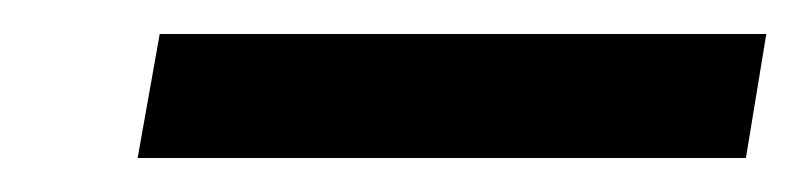

<svg xmlns="http://www.w3.org/2000/svg" viewBox="-20 -686 471 113"><path d="M61 -593 74 -666H431L419 -593Z"/></svg>

Font: DM Sans 16pt Medium
Style: Italic
Weight: 500
Italic angle: -10°
Version: Version 4.004;gftools[0.9.30]